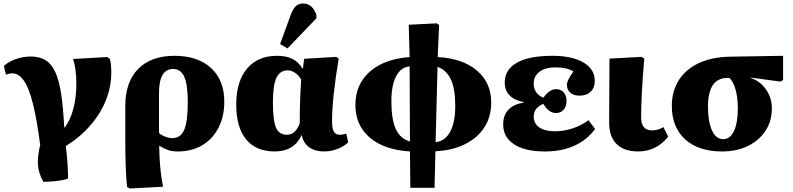

<svg xmlns="http://www.w3.org/2000/svg" viewBox="-20 -849 4517 1094"><path d="M227 187Q198 136 196 85.5Q194 35 209 -23Q190 -169 167.5 -258.5Q145 -348 116 -389.5Q87 -431 50 -431Q34 -431 14 -424L2 -473Q27 -497 69.5 -512Q112 -527 155 -527Q204 -527 238 -507Q272 -487 294 -440.5Q316 -394 328 -316.5Q340 -239 346 -123H349Q381 -165 398 -229.5Q415 -294 415 -372Q415 -460 396 -513L590 -524L605 -515Q614 -491 614 -435Q614 -354 583 -277Q552 -200 494 -133.5Q436 -67 355 -17Q358 2 361 35.5Q364 69 366 105Q368 141 368 168Q359 173 334.5 177.5Q310 182 280.5 184.5Q251 187 227 187Z M719 225 704 216Q699 169 696.5 102Q694 35 694 -27V-246Q694 -382 767.5 -456.5Q841 -531 974 -531Q1107 -531 1182.5 -461.5Q1258 -392 1258 -270Q1258 -185 1225 -121Q1192 -57 1132.5 -21.5Q1073 14 993 14Q959 14 935 5Q911 -4 888 -18H887Q888 49 893 104.5Q898 160 909 215ZM962 -62Q1009 -62 1029.5 -109Q1050 -156 1050 -268Q1050 -367 1030 -411.5Q1010 -456 966 -456Q886 -456 886 -319V-91Q899 -79 921 -70.5Q943 -62 962 -62Z M1546 14Q1439 14 1382.5 -54.5Q1326 -123 1326 -253Q1326 -384 1387 -457.5Q1448 -531 1558 -531Q1611 -531 1646 -513.5Q1681 -496 1704 -458H1706L1713 -514L1896 -525L1910 -515Q1872 -291 1872 -157Q1872 -116 1882.5 -98.5Q1893 -81 1918 -81Q1933 -81 1953 -88L1964 -38Q1939 -14 1902 0Q1865 14 1827 14Q1775 14 1741.5 -10Q1708 -34 1700 -78H1698Q1655 14 1546 14ZM1616 -81Q1663 -81 1688 -146Q1688 -284 1696 -395Q1683 -419 1662 -433.5Q1641 -448 1619 -448Q1575 -448 1555 -405.5Q1535 -363 1535 -266Q1535 -161 1553 -121Q1571 -81 1616 -81ZM1618 -573 1576 -598 1638 -768Q1651 -801 1666.5 -815Q1682 -829 1707 -829Q1760 -829 1783 -764V-745Z M2318 221 2316 14Q2169 5 2087 -65Q2005 -135 2005 -251Q2005 -368 2087 -440.5Q2169 -513 2314 -524L2309 -708L2468 -716L2482 -707L2474 -524Q2617 -516 2698 -446.5Q2779 -377 2779 -265Q2779 -185 2740.5 -124.5Q2702 -64 2630.5 -28Q2559 8 2461 13L2456 221ZM2316 -43 2314 -471Q2264 -466 2237 -414.5Q2210 -363 2210 -273Q2210 -168 2235.5 -113Q2261 -58 2316 -43ZM2462 -39Q2515 -44 2544.5 -97.5Q2574 -151 2574 -246Q2574 -343 2549 -396.5Q2524 -450 2473 -468Z M3084 14Q2972 14 2909.5 -26.5Q2847 -67 2847 -140Q2847 -192 2877 -224Q2907 -256 2964 -264V-267Q2856 -289 2856 -379Q2856 -453 2925.5 -492Q2995 -531 3128 -531Q3240 -531 3304.5 -493Q3369 -455 3369 -388Q3369 -349 3345.5 -326.5Q3322 -304 3282 -304Q3249 -304 3229.5 -321Q3210 -338 3210 -367Q3210 -389 3247 -442Q3212 -465 3143 -465Q3087 -465 3054 -440Q3021 -415 3021 -373Q3021 -316 3076 -292Q3111 -341 3149 -341Q3176 -341 3192 -322.5Q3208 -304 3208 -274Q3208 -243 3191.5 -224Q3175 -205 3148 -205Q3106 -205 3076 -257Q3021 -235 3021 -185Q3021 -145 3053 -123Q3085 -101 3143 -101Q3193 -101 3244 -118Q3295 -135 3333 -164L3371 -114Q3275 14 3084 14Z M3617 14Q3536 14 3493.5 -28Q3451 -70 3451 -150Q3451 -170 3451 -208Q3451 -246 3451.5 -293Q3452 -340 3452 -385.5Q3452 -431 3452.5 -466Q3453 -501 3453 -515L3636 -525L3651 -515Q3641 -399 3637 -316Q3633 -233 3633 -181Q3633 -106 3695 -106Q3731 -106 3760 -125L3787 -70Q3752 -27 3709.5 -6.5Q3667 14 3617 14Z M4094 14Q3960 14 3884 -55Q3808 -124 3808 -245Q3808 -330 3848 -392.5Q3888 -455 3962 -489.5Q4036 -524 4138 -526L4442 -531V-393L4427 -384L4257 -407V-405Q4311 -387 4344.5 -339.5Q4378 -292 4378 -232Q4378 -159 4342 -104Q4306 -49 4242 -17.5Q4178 14 4094 14ZM4101 -56Q4140 -56 4162 -102Q4184 -148 4184 -231Q4184 -292 4171.5 -337.5Q4159 -383 4136 -405H4125Q4014 -405 4014 -241Q4014 -155 4037 -105.5Q4060 -56 4101 -56Z"/></svg>

Font: Literata 36pt ExtraBold
Style: Regular
Weight: 800
Designer: Latin by Veronika Burian and Jose Scaglione. Greek by Irene Vlachou. Cyrillic by Vera Evstafieva.
Foundry: TypeTogether
Version: Version 3.002